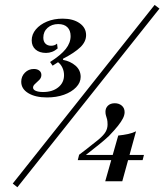

<svg xmlns="http://www.w3.org/2000/svg" viewBox="-20 -710 684 800"><path d="M175.8 -304Q127.4 -304 98 -321.8Q68.5 -339.5 68.5 -369.4Q68.5 -391.9 83.9 -407.3Q99.2 -422.6 121 -422.6Q135.5 -422.6 144 -415.7Q152.4 -408.9 152.4 -397.6Q152.4 -386.3 144 -377.4Q135.5 -368.5 126.6 -360.9Q117.7 -353.2 117.7 -345.2Q117.7 -336.3 129 -331.5Q140.3 -326.6 159.7 -326.6Q198.4 -326.6 222.6 -346Q246.8 -365.3 246.8 -396.8Q246.8 -413.7 239.9 -428.2Q233.1 -442.7 221.8 -450.8L199.2 -436.3L188.7 -451.6Q233.9 -480.6 254 -506Q274.2 -531.5 274.2 -559.7Q274.2 -583.1 260.9 -596.4Q247.6 -609.7 222.6 -609.7Q196 -609.7 178.2 -594Q160.5 -578.2 160.5 -553.2Q160.5 -537.1 169.4 -528.2Q178.2 -519.4 192.7 -519.4Q200 -519.4 206 -521.4Q212.1 -523.4 217.7 -528.2L220.2 -508.1Q208.9 -498.4 196.8 -494Q184.7 -489.5 171.8 -489.5Q144.4 -489.5 128.2 -503.6Q112.1 -517.7 112.1 -541.9Q112.1 -566.9 129.4 -587.5Q146.8 -608.1 175.8 -620.2Q204.8 -632.3 241.1 -632.3Q284.7 -632.3 311.7 -613.3Q338.7 -594.4 338.7 -563.7Q338.7 -536.3 314.9 -513.3Q291.1 -490.3 242.7 -465.3V-460.5Q273.4 -454.8 294.8 -436.3Q316.1 -417.7 316.1 -389.5Q316.1 -366.1 297.2 -346.4Q278.2 -326.6 246.8 -315.3Q215.3 -304 175.8 -304ZM52.4 70.2 33.1 54.8 624.2 -689.5 644.4 -674.2ZM304 -42.7 309.7 -65.3Q328.2 -79 341.9 -89.9Q355.6 -100.8 367.3 -110.1Q379 -119.4 391.1 -129Q412.1 -146.8 420.2 -160.9Q428.2 -175 428.2 -191.1Q428.2 -204.8 426.2 -212.9Q424.2 -221 421.8 -227.8Q419.4 -234.7 419.4 -244.4Q419.4 -259.7 429.8 -269.8Q440.3 -279.8 458.1 -279.8Q475.8 -279.8 487.5 -269.8Q499.2 -259.7 499.2 -242.7Q499.2 -230.6 492.3 -216.9Q485.5 -203.2 471.4 -185.5Q457.3 -167.7 433.9 -143.5Q416.9 -127.4 394 -108.9Q371 -90.3 333.9 -61.3L315.3 -64.5H579.8L574.2 -42.7ZM418.5 45.2 472.6 -145.2Q495.2 -147.6 513.7 -151.6Q532.3 -155.6 546.8 -162.9L489.5 45.2Z"/></svg>

Font: Playfair 9pt
Style: Italic
Weight: 400
Italic angle: -15.6°
Designer: Claus Eggers Sørensen
Foundry: Claus Eggers Sørensen
Version: Version 2.001;gftools[0.9.30]